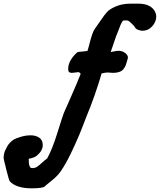

<svg xmlns="http://www.w3.org/2000/svg" viewBox="-304 -775 878 1054"><path d="M-135.7 -32.2Q-107.4 -32.2 -88.4 -19Q-69.3 -5.9 -69.3 21.5Q-69.3 52.7 -103.5 81.1Q-119.1 91.8 -146.5 96.7Q-146.5 147.5 -129.9 147.5H-123Q-110.4 147.5 -99.1 139.6Q-87.9 131.8 -72.8 117.7Q-57.6 103.5 -44.9 94.7Q-16.6 43 11.2 -46.4Q39.1 -135.7 45.9 -153.3Q58.6 -182.6 88.9 -251Q119.1 -319.3 138.7 -369.1Q133.8 -378.9 125 -378.9Q122.1 -378.9 109.9 -377Q97.7 -375 89.8 -375Q70.3 -375 70.3 -394.5V-396.5Q70.3 -441.4 117.2 -485.4Q122.1 -490.2 128.9 -490.2L175.8 -495.1Q179.7 -504.9 187 -534.2Q194.3 -563.5 202.6 -587.4Q210.9 -611.3 221.7 -624Q229.5 -633.8 250 -664.6Q270.5 -695.3 284.7 -710.4Q298.8 -725.6 333 -740.2Q367.2 -754.9 413.1 -754.9H455.1Q515.6 -754.9 541 -720.7Q553.7 -703.1 553.7 -683.6Q553.7 -656.2 532.2 -631.3Q510.7 -606.4 477.5 -606.4H472.7Q455.1 -609.4 447.3 -614.3Q439.5 -619.1 435.1 -627.4Q430.7 -635.7 424.8 -639.6Q420.9 -642.6 414.1 -649.9Q407.2 -657.2 401.9 -660.2Q396.5 -663.1 388.7 -663.1Q386.7 -663.1 380.9 -662.6Q375 -662.1 371.1 -662.1Q362.3 -649.4 356.9 -636.2Q351.6 -623 345.2 -605.5Q338.9 -587.9 333 -575.2Q306.6 -498 303.7 -489.3Q305.7 -489.3 321.3 -492.7Q336.9 -496.1 346.7 -496.1Q367.2 -496.1 382.8 -484.4Q398.4 -472.7 398.4 -458Q398.4 -455.1 396.5 -451.2Q395.5 -448.2 392.1 -435.5Q388.7 -422.9 385.3 -414.6Q381.8 -406.2 374 -396Q366.2 -385.7 351.6 -380.4Q336.9 -375 317.4 -375Q312.5 -375 301.8 -376Q291 -377 287.1 -377Q275.4 -377 253.9 -372.1Q216.8 -245.1 168 -128.9Q168 -127.9 161.6 -111.8Q155.3 -95.7 148.4 -77.6Q141.6 -59.6 130.9 -34.2Q120.1 -8.8 108.4 17.1Q96.7 43 84 69.3Q71.3 95.7 57.1 120.6Q43 145.5 30.3 164.1Q18.6 181.6 2.9 196.3Q-12.7 210.9 -30.8 225.1Q-48.8 239.3 -57.6 248Q-69.3 258.8 -129.9 258.8Q-213.9 258.8 -250 220.7Q-254.9 214.8 -269.5 155.8Q-284.2 96.7 -284.2 92.8Q-284.2 84 -281.7 69.8Q-279.3 55.7 -265.6 30.8Q-252 5.9 -228.5 -8.8Q-217.8 -15.6 -189.9 -23.9Q-162.1 -32.2 -135.7 -32.2Z"/></svg>

Font: Essays1743
Style: BoldItalic
Weight: 700
Italic angle: -10°
Designer: Based on the typeface in a 1743 English translation of the essays of Montaigne.  PostScript/TrueType font designed by Jo
Version: Version 002.100